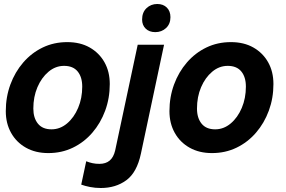

<svg xmlns="http://www.w3.org/2000/svg" viewBox="-20 -754 1432 962"><path d="M222 13Q158 13 110 -14Q62 -41 35.5 -88.5Q9 -136 9 -197Q9 -268 32 -330.5Q55 -393 96.5 -441Q138 -489 194 -516Q250 -543 317 -543Q382 -543 429.5 -516Q477 -489 503.5 -442Q530 -395 530 -333Q530 -262 507 -199.5Q484 -137 442.5 -89Q401 -41 345 -14Q289 13 222 13ZM238 -106Q281 -106 316 -135.5Q351 -165 371.5 -213.5Q392 -262 392 -320Q392 -368 369 -396Q346 -424 301 -424Q258 -424 223 -394.5Q188 -365 167.5 -317Q147 -269 147 -210Q147 -163 170 -134.5Q193 -106 238 -106Z M485 188Q457 188 431.5 183Q406 178 387 171L412 54Q427 60 443 63.5Q459 67 478 67Q510 67 529.5 50.5Q549 34 557 0L670 -530H802L686 16Q666 110 613 149Q560 188 485 188ZM758 -593Q728 -593 710 -610.5Q692 -628 692 -656Q692 -692 714 -713Q736 -734 768 -734Q798 -734 816 -716Q834 -698 834 -668Q834 -634 812 -613.5Q790 -593 758 -593Z M1042 13Q978 13 930 -14Q882 -41 855.5 -88.5Q829 -136 829 -197Q829 -268 852 -330.5Q875 -393 916.5 -441Q958 -489 1014 -516Q1070 -543 1137 -543Q1202 -543 1249.5 -516Q1297 -489 1323.5 -442Q1350 -395 1350 -333Q1350 -262 1327 -199.5Q1304 -137 1262.5 -89Q1221 -41 1165 -14Q1109 13 1042 13ZM1058 -106Q1101 -106 1136 -135.5Q1171 -165 1191.5 -213.5Q1212 -262 1212 -320Q1212 -368 1189 -396Q1166 -424 1121 -424Q1078 -424 1043 -394.5Q1008 -365 987.5 -317Q967 -269 967 -210Q967 -163 990 -134.5Q1013 -106 1058 -106Z"/></svg>

Font: Radio Canada Big SemiBold
Style: Italic
Weight: 600
Italic angle: -12°
Designer: Étienne Aubert Bonn
Foundry: Coppers and Brasses
Version: Version 1.001